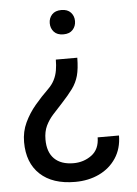

<svg xmlns="http://www.w3.org/2000/svg" viewBox="-52 -579 579 809"><g transform="rotate(-5 237.0 -174.5)"><path d="M196.8 -332H287.6Q287.1 -285.2 279.1 -256.1Q271 -227.1 253.2 -202.6Q235.4 -178.2 205.1 -145.5Q184.6 -123.5 166 -103Q147.5 -82.5 135.7 -58.1Q124 -33.7 124 0Q124 53.2 152.3 81.3Q180.7 109.4 233.4 109.4Q276.4 109.4 309.8 85Q343.3 60.5 343.8 9.8H434.1Q433.6 64.9 407 105.2Q380.4 145.5 335.2 167Q290 188.5 233.4 188.5Q138.2 188.5 85.7 139.6Q33.2 90.8 33.2 2.9Q33.2 -41.5 51 -79.3Q68.8 -117.2 96.2 -149.7Q123.5 -182.1 152.8 -210.4Q170.4 -227.5 179.9 -246.3Q189.5 -265.1 193.1 -286.6Q196.8 -308.1 196.8 -332ZM291.5 -486.8Q291.5 -465.3 277.8 -450.2Q264.2 -435.1 238.3 -435.1Q211.9 -435.1 198.2 -450.2Q184.6 -465.3 184.6 -486.8Q184.6 -508.3 198.2 -523.2Q211.9 -538.1 238.3 -538.1Q264.2 -538.1 277.8 -523.2Q291.5 -508.3 291.5 -486.8Z"/></g></svg>

Font: Vazirmatn
Style: Regular
Weight: 400
Designer: Saber Rastikerdar
Foundry: Saber Rastikerdar
Version: Version 33.003;September 2, 2022;FontCreator 14.0.0.2862 64-